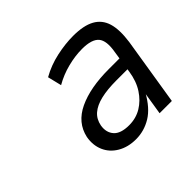

<svg xmlns="http://www.w3.org/2000/svg" viewBox="-93 -816 532 532"><g transform="rotate(-45 173.5 -550.0)"><path d="M167 -387Q136 -387 113 -400.5Q90 -414 80 -437Q70 -460 75 -488Q85 -534 131.5 -556Q178 -578 251 -578H297L292 -541H244Q208 -541 183 -535Q158 -529 143.5 -516.5Q129 -504 125 -483Q121 -459 134.5 -443.5Q148 -428 181 -428Q208 -428 229.5 -441Q251 -454 266 -477Q281 -500 286 -533L296 -599Q303 -638 289.5 -654Q276 -670 238 -670Q211 -670 181.5 -662.5Q152 -655 126 -640L116 -681Q146 -698 180.5 -705.5Q215 -713 246 -713Q287 -713 310.5 -700Q334 -687 342 -660.5Q350 -634 344 -591L312 -392H264L275 -461H277Q255 -421 227 -404Q199 -387 167 -387Z"/></g></svg>

Font: Nunito Sans 7pt SemiCondensed Light
Style: Italic
Weight: 300
Width: 4
Italic angle: -9°
Designer: Vernon Adams
Foundry: Vernon Adams
Version: Version 3.101;gftools[0.9.27]